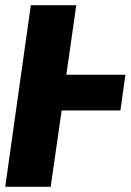

<svg xmlns="http://www.w3.org/2000/svg" viewBox="-21 -715 500 735"><path d="M459 -429 440 -292H215L173 0H-1L97 -695H271L233 -429Z"/></svg>

Font: Fira Sans Extra Condensed ExtraBold
Style: Italic
Weight: 800
Width: 3
Italic angle: -8°
Designer: Carrois Corporate & Edenspiekermann AG
Foundry: Carrois Corporate GbR & Edenspiekermann AG
Version: Version 4.203